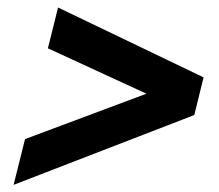

<svg xmlns="http://www.w3.org/2000/svg" viewBox="-20 -597 590 518"><path d="M16.7 -98.3 47.5 -221.7 375 -344.2 109.2 -466.7 136.7 -576.7 529.2 -388.3 504.2 -286.7Z"/></svg>

Font: Funnel Sans Light
Style: Bold Italic
Weight: 700
Italic angle: -14.036°
Version: Version 1.000